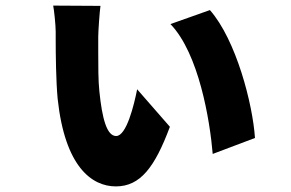

<svg xmlns="http://www.w3.org/2000/svg" viewBox="-20 -609 1040 686"><path d="M587 -156 470 -290C459 -234 432 -123 395 -123C362 -123 345 -184 335 -283C331 -319 331 -376 331 -423V-433C331 -451 331 -467 331 -478C331 -496 336 -569 339 -588L170 -589C173 -576 179 -519 179 -496V-470C179 -417 180 -319 186 -256C212 -13 308 57 394 57C481 57 533 -11 587 -156ZM891 -116C883 -237 824 -466 730 -573L589 -523C691 -417 730 -178 740 -59L891 -116Z"/></svg>

Font: Glow Sans SC Normal Heavy
Style: Regular
Weight: 900
Designer: Ryoko NISHIZUKA (kana, bopomofo & ideographs); Paul D. Hunt (Latin, Greek & Cyrillic); Sandoll Communications, Soo-young
Version: Version 0.93